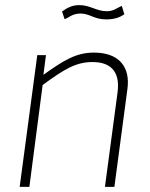

<svg xmlns="http://www.w3.org/2000/svg" viewBox="-20 -732 586 752"><path d="M467 -676 457 -709C436 -700 425 -688 398 -688C358 -688 333 -712 291 -712C263 -712 244 -702 223 -687L233 -657C248 -661 262 -679 295 -679C332 -679 348 -656 396 -656C432 -656 452 -666 467 -676ZM57 0H95L147 -399C229 -459 276 -489 342 -489C422 -489 451 -443 440 -367L391 0H428L479 -383C491 -468 448 -526 348 -526C278 -526 230 -496 150 -439L160 -516H126Z"/></svg>

Font: United Sans Thin
Style: Italic
Weight: 100
Italic angle: -8°
Designer: Pablo Impallari, Rodrigo Fuenzalida (Modified by Dan O. Williams)
Version: Version 1.000;PS 001.000;hotconv 1.0.88;makeotf.lib2.5.64775